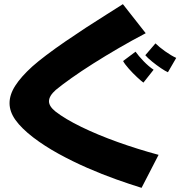

<svg xmlns="http://www.w3.org/2000/svg" viewBox="-20 -846 895 925"><path d="M662 59Q607 42 539.5 18Q472 -6 401 -37Q330 -68 262.5 -105Q195 -142 140 -184Q83 -228 54.5 -268Q26 -308 26 -349Q26 -390 53.5 -433Q81 -476 136 -526Q163 -550 204 -581Q245 -612 294.5 -646Q344 -680 394.5 -713Q445 -746 491.5 -775Q538 -804 572 -826L682 -686Q617 -652 552.5 -614.5Q488 -577 429.5 -540Q371 -503 324.5 -470Q278 -437 249 -413Q216 -384 216 -358Q216 -334 247 -309Q293 -273 372 -234.5Q451 -196 547.5 -161.5Q644 -127 744 -100ZM789 -498Q777 -503 755.5 -517.5Q734 -532 712.5 -549.5Q691 -567 680 -580L729 -637Q746 -620 774.5 -599.5Q803 -579 829 -567ZM671 -448Q661 -455 640.5 -474Q620 -493 600.5 -515Q581 -537 573 -552L633 -597Q647 -577 671.5 -551.5Q696 -526 720 -510Z"/></svg>

Font: Mochiy Pop P One
Style: Regular
Weight: 400
Designer: FONTDASU
Foundry: FONTDASU / Google Inc. / Adobe
Version: Version 2.000